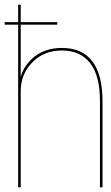

<svg xmlns="http://www.w3.org/2000/svg" viewBox="-20 -805 475 825"><path d="M0 -699H226V-710H0ZM58 0H69V-785H58ZM409.5 0H420.5V-369Q420.5 -483.5 377 -541.2Q333.5 -599 246 -599Q165.5 -599 115 -550.2Q64.5 -501.5 64.5 -436.5L69 -413.5Q69 -486 118.8 -537Q168.5 -588 245.5 -588Q325 -588 367.2 -534Q409.5 -480 409.5 -371Z"/></svg>

Font: Anybody Thin
Style: Regular
Weight: 100
Designer: Tyler Finck
Foundry: Etcetera Type Company
Version: Version 1.114;gftools[0.9.25]